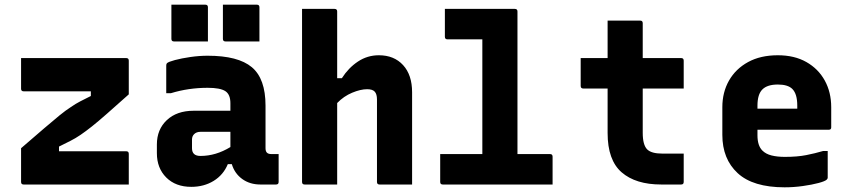

<svg xmlns="http://www.w3.org/2000/svg" viewBox="-20 -788 3640 820"><path d="M70 -540H519Q530 -540 530 -529V-385Q475 -336 437 -302.5Q399 -269 372.5 -248Q346 -227 324 -212Q302 -197 281 -186.5Q260 -176 232 -162V-142H519Q530 -142 530 -131V0H81Q70 0 70 -11V-155Q129 -206 168 -239.5Q207 -273 234 -295Q261 -317 283 -331Q303 -345 322.5 -355Q342 -365 368 -378V-398H81Q70 -398 70 -409Z M1114 -337V-155Q1114 -142 1120 -136Q1126 -130 1139 -130H1170V-11Q1170 0 1159 0H1092Q1047 0 1014.5 -23.5Q982 -47 970 -87H953Q934 -41 892.5 -15.5Q851 10 797 10Q730 10 690 -30Q650 -70 650 -134V-171Q650 -235 692.5 -275Q735 -315 807 -315H964V-347Q964 -385 942 -399Q920 -413 867 -413Q785 -413 710 -390H690V-508Q690 -515 693 -518Q699 -524 727 -531.5Q755 -539 793 -544.5Q831 -550 867 -550Q997 -550 1055.5 -501Q1114 -452 1114 -337ZM800 -155Q800 -122 836 -122Q902 -122 964 -160V-225H836Q819 -225 809 -215Q800 -206 800 -192ZM712 -768H857Q868 -768 868 -757V-611H723Q712 -611 712 -622ZM932 -768H1077Q1088 -768 1088 -757V-611H943Q932 -611 932 -622Z M1281 0Q1270 0 1270 -11V-750H1409Q1420 -750 1420 -739V-454H1440Q1468 -498 1508.5 -525Q1549 -552 1598 -552Q1663 -552 1701.5 -510Q1740 -468 1740 -394V0H1601Q1590 0 1590 -11V-363Q1590 -386 1580.5 -396.5Q1571 -407 1548 -407Q1520 -407 1484 -392Q1448 -377 1420 -348V0Z M1860 -130H2040V-620H1891Q1880 -620 1880 -631V-750H2179Q2190 -750 2190 -739V-130H2329Q2340 -130 2340 -119V0H1871Q1860 0 1860 -11Z M2900 -132V-11Q2900 0 2889 0H2804Q2695 0 2635 -52Q2575 -104 2575 -220V-410H2471Q2460 -410 2460 -421V-540H2575V-700H2714Q2725 -700 2725 -689V-540H2889Q2900 -540 2900 -529V-410H2725V-221Q2725 -169 2744 -150Q2762 -132 2809 -132Z M3302 -552Q3373 -552 3424 -523Q3475 -494 3502.5 -444Q3530 -394 3530 -330V-244Q3530 -234 3520 -234H3215V-210Q3215 -166 3236 -145Q3251 -130 3275.5 -124Q3300 -118 3332 -118Q3385 -118 3423 -125.5Q3461 -133 3495 -143H3515V-29Q3515 -25 3511 -21Q3504 -14 3476 -6.5Q3448 1 3409 6.5Q3370 12 3331 12Q3196 12 3130.5 -48.5Q3065 -109 3065 -212V-330Q3065 -394 3093.5 -444Q3122 -494 3175 -523Q3228 -552 3302 -552ZM3302 -427Q3257 -427 3236 -406Q3215 -385 3215 -337V-324H3385V-337Q3385 -387 3364 -408Q3345 -427 3302 -427Z"/></svg>

Font: Recursive Mn Lnr St XBd
Style: Regular
Weight: 800
Monospace: yes
Version: Version 1.079;hotconv 1.0.112;makeotfexe 2.5.65598; ttfautoh